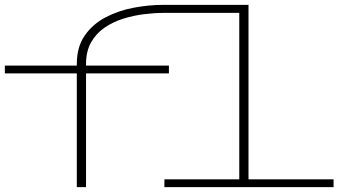

<svg xmlns="http://www.w3.org/2000/svg" viewBox="-57 -770 1392 790"><path d="M259 0V-468H-37V-500H259V-506.5Q259 -577 291.8 -624Q324.5 -671 377.5 -698.8Q430.5 -726.5 492.8 -738.2Q555 -750 614 -750H965.5V-32H1315.5V0H619.5V-32H927.5V-717H617Q580 -717 536.8 -711.8Q493.5 -706.5 451.2 -693.5Q409 -680.5 374 -656.8Q339 -633 318 -596.2Q297 -559.5 297 -506.5V-500H638V-468H297V0Z"/></svg>

Font: Trispace Expanded Thin
Style: Regular
Weight: 100
Width: 7
Designer: Tyler Finck
Foundry: Etcetera Type Company
Version: Version 1.210; ttfautohint (v1.8.3)